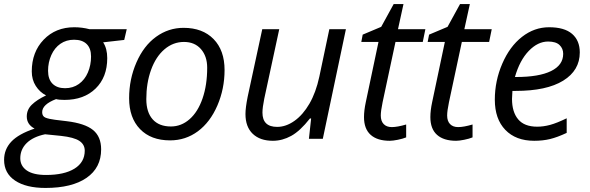

<svg xmlns="http://www.w3.org/2000/svg" viewBox="-82 -678 2883 938"><path d="M537.1 -535.2 524.9 -482.9 421.9 -471.2Q441.9 -440.9 441.9 -394Q441.9 -300.8 385 -245.4Q328.1 -189.9 232.9 -189.9Q206.1 -189.9 191.9 -193.8Q124 -168 124 -129.9Q124 -109.9 140.1 -103.3Q156.2 -96.7 187 -92.8L244.1 -85.9Q332.5 -75.2 372.3 -43Q412.1 -10.7 412.1 51.8Q412.1 141.6 340.8 190.9Q269.5 240.2 140.1 240.2Q45.4 240.2 -8.3 204.3Q-62 168.5 -62 103Q-62 51.8 -26.9 14.2Q8.3 -23.4 86.9 -49.8Q48.8 -69.8 48.8 -108.9Q48.8 -142.6 73.7 -166.7Q98.6 -190.9 143.1 -211.9Q112.3 -227.5 92.8 -258.1Q73.2 -288.6 73.2 -329.1Q73.2 -423.8 131.6 -484.4Q189.9 -544.9 280.8 -544.9Q318.8 -544.9 356 -535.2ZM17.1 95.2Q17.1 132.8 48.8 154.8Q80.6 176.8 143.1 176.8Q231.9 176.8 282 145.8Q332 114.7 332 58.1Q332 27.8 305.7 10.3Q279.3 -7.3 215.8 -14.2L138.2 -22Q79.6 -9.8 48.3 21Q17.1 51.8 17.1 95.2ZM152.8 -332Q152.8 -290.5 174.8 -268.8Q196.8 -247.1 235.8 -247.1Q274.4 -247.1 303.2 -267.6Q332 -288.1 347.4 -324Q362.8 -359.9 362.8 -401.9Q362.8 -441.9 341.3 -462.9Q319.8 -483.9 279.8 -483.9Q241.7 -483.9 213.1 -464.1Q184.6 -444.3 168.7 -408.9Q152.8 -373.5 152.8 -332Z M814.9 -542Q907.7 -542 961.4 -487.1Q1015.1 -432.1 1015.1 -335.9Q1015.1 -244.1 980 -162.6Q944.8 -81.1 884.8 -36.6Q824.7 7.8 749 7.8Q655.3 7.8 602.1 -47.4Q548.8 -102.5 548.8 -198.2Q548.8 -291 584.5 -372.8Q620.1 -454.6 680.7 -498.3Q741.2 -542 814.9 -542ZM930.2 -347.2Q930.2 -403.3 899.7 -438.2Q869.1 -473.1 816.9 -473.1Q763.7 -473.1 721.4 -437Q679.2 -400.9 656 -336.7Q632.8 -272.5 632.8 -193.8Q632.8 -129.9 663.8 -95Q694.8 -60.1 752.9 -60.1Q803.7 -60.1 844.2 -95.7Q884.8 -131.3 907.5 -197Q930.2 -262.7 930.2 -347.2Z M1282.2 -535.2 1209 -195.8Q1200.2 -152.3 1200.2 -127.9Q1200.2 -58.1 1272 -58.1Q1314.9 -58.1 1356.4 -87.4Q1397.9 -116.7 1429.7 -171.4Q1461.4 -226.1 1478 -303.2L1526.9 -535.2H1607.9L1495.1 0H1427.2L1438 -99.1H1432.1Q1384.3 -38.1 1340.8 -14.2Q1297.4 9.8 1251 9.8Q1188.5 9.8 1152.8 -24.2Q1117.2 -58.1 1117.2 -121.1Q1117.2 -151.4 1127.9 -205.1L1199.2 -535.2Z M1832 -57.1Q1858.9 -57.1 1902.3 -69.8V-6.8Q1885.7 0 1861.3 4.9Q1836.9 9.8 1822.3 9.8Q1761.2 9.8 1728.8 -19.3Q1696.3 -48.3 1696.3 -106Q1696.3 -138.2 1705.1 -179.2L1767.1 -473.1H1683.1L1689.9 -508.8L1780.3 -546.9L1841.3 -658.2H1889.2L1862.3 -535.2H1996.1L1983.4 -473.1H1850.1L1787.1 -178.2Q1778.3 -135.7 1778.3 -113.8Q1778.3 -86.4 1792.5 -71.8Q1806.6 -57.1 1832 -57.1Z M2156.2 -57.1Q2183.1 -57.1 2226.6 -69.8V-6.8Q2210 0 2185.5 4.9Q2161.1 9.8 2146.5 9.8Q2085.4 9.8 2053 -19.3Q2020.5 -48.3 2020.5 -106Q2020.5 -138.2 2029.3 -179.2L2091.3 -473.1H2007.3L2014.2 -508.8L2104.5 -546.9L2165.5 -658.2H2213.4L2186.5 -535.2H2320.3L2307.6 -473.1H2174.3L2111.3 -178.2Q2102.5 -135.7 2102.5 -113.8Q2102.5 -86.4 2116.7 -71.8Q2130.9 -57.1 2156.2 -57.1Z M2527.8 9.8Q2438 9.8 2386.7 -43.5Q2335.4 -96.7 2335.4 -190.9Q2335.4 -282.7 2371.8 -366.9Q2408.2 -451.2 2468.3 -498Q2528.3 -544.9 2600.6 -544.9Q2675.3 -544.9 2712.9 -512.5Q2750.5 -480 2750.5 -421.9Q2750.5 -334 2669.4 -283.9Q2588.4 -233.9 2437.5 -233.9H2421.4L2419.4 -194.8Q2419.4 -130.9 2449.5 -95Q2479.5 -59.1 2542.5 -59.1Q2573.2 -59.1 2605.7 -67.9Q2638.2 -76.7 2686.5 -100.1V-28.8Q2640.6 -7.3 2605.5 1.2Q2570.3 9.8 2527.8 9.8ZM2595.7 -475.1Q2545.4 -475.1 2501.2 -429.2Q2457 -383.3 2433.6 -301.8H2439.5Q2550.8 -301.8 2610.1 -330.8Q2669.4 -359.9 2669.4 -415Q2669.4 -440.9 2651.6 -458Q2633.8 -475.1 2595.7 -475.1Z"/></svg>

Font: CAA NEO Sans
Style: Italic
Weight: 400
Italic angle: -12°
Version: Version 1.10